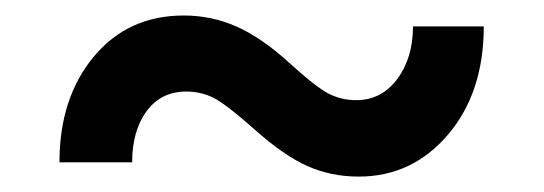

<svg xmlns="http://www.w3.org/2000/svg" viewBox="-20 -418 705 249"><path d="M607.4 -383.8Q607.4 -297.9 561 -243.4Q514.6 -189 445.3 -189Q409.2 -189 378.7 -202.6Q348.1 -216.3 310.5 -249.8Q272.9 -283.2 256.6 -291.3Q240.2 -299.3 221.7 -299.3Q189 -299.3 170.2 -273.9Q151.4 -248.5 151.4 -207.5H57.1Q57.1 -291 101.6 -344.5Q146 -397.9 218.3 -397.9Q254.4 -397.9 286.9 -383.5Q319.3 -369.1 354.7 -336.9Q390.1 -304.7 406.5 -296.4Q422.9 -288.1 441.9 -288.1Q474.6 -288.1 495.1 -315.4Q515.6 -342.8 515.6 -383.8Z"/></svg>

Font: Roboto-o Medium
Style: Regular
Weight: 500
Designer: Google
Version: Version 2.134; 2016; ttfautohint (v1.6)